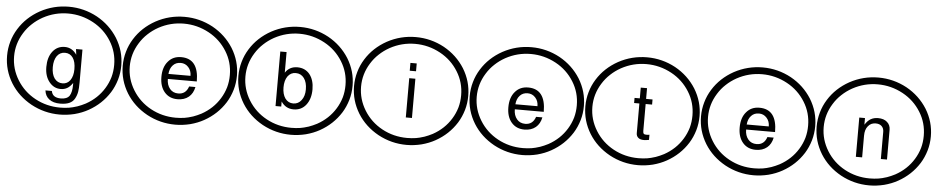

<svg xmlns="http://www.w3.org/2000/svg" viewBox="-61 -1635 12481 2555"><g transform="rotate(5 6179.5 -357.0)"><path d="M757.8 23.4Q667 23.4 605.5 -52.7Q543 -129.9 543 -252.9Q543 -381.8 603.5 -460Q665 -539.1 765.6 -539.1Q864.3 -539.1 925.8 -448.2L916 -524.4H1002V-85.9Q1002 -4.9 994.1 39.1Q985.4 88.9 960.9 132.8Q937.5 175.8 888.7 197.3Q841.8 217.8 767.6 217.8Q675.8 217.8 621.1 175.8Q567.4 134.8 558.6 59.6H644.5Q659.2 148.4 771.5 148.4Q853.5 148.4 886.7 100.6Q918 50.8 918 -43.9V-71.3Q881.8 -19.5 845.7 1Q806.6 23.4 757.8 23.4ZM668 -407.2Q628.9 -350.6 628.9 -257.8Q628.9 -164.1 668 -108.4Q709 -53.7 775.4 -53.7Q840.8 -53.7 878.9 -107.4Q918 -163.1 918 -254.9Q918 -354.5 880.9 -407.2Q842.8 -461.9 775.4 -461.9Q708 -461.9 668 -407.2ZM103.5 -357.4Q103.5 -189.5 194.3 -42Q284.2 103.5 436.5 186.5Q590.8 270.5 772.5 270.5Q834 270.5 890.6 261.7Q935.5 254.9 1002 233.4Q1054.7 214.8 1109.4 186.5Q1263.7 101.6 1351.6 -42Q1394.5 -111.3 1418.9 -193.4Q1440.4 -270.5 1440.4 -357.4Q1440.4 -529.3 1351.6 -671.9Q1261.7 -817.4 1109.4 -900.4Q951.2 -986.3 772.5 -986.3Q594.7 -986.3 436.5 -900.4Q359.4 -857.4 299.8 -800.8Q239.3 -745.1 194.3 -671.9Q103.5 -526.4 103.5 -357.4ZM9.8 -357.4Q9.8 -455.1 36.1 -545.9Q61.5 -636.7 113.3 -719.7Q213.9 -881.8 391.6 -980.5Q570.3 -1077.1 773.4 -1077.1Q975.6 -1077.1 1154.3 -980.5Q1328.1 -883.8 1431.6 -719.7Q1535.2 -550.8 1535.2 -357.4Q1535.2 -258.8 1508.8 -168Q1480.5 -72.3 1431.6 5.9Q1328.1 169.9 1154.3 266.6Q1072.3 312.5 971.7 338.9Q872.1 363.3 773.4 363.3Q570.3 363.3 391.6 266.6Q213.9 168 113.3 5.9Q9.8 -163.1 9.8 -357.4Z M2554.7 -234.4H2168Q2168 -153.3 2210.9 -102.5Q2252 -53.7 2322.3 -53.7Q2423.8 -53.7 2459 -159.2H2543Q2525.4 -72.3 2468.8 -25.4Q2409.2 23.4 2318.4 23.4Q2209 23.4 2144.5 -51.8Q2080.1 -127 2080.1 -254.9Q2080.1 -385.7 2146.5 -461.9Q2210.9 -539.1 2320.3 -539.1Q2554.7 -539.1 2554.7 -234.4ZM2169.9 -301.8H2464.8Q2464.8 -371.1 2423.8 -416Q2382.8 -461.9 2320.3 -461.9Q2256.8 -461.9 2216.8 -418.9Q2175.8 -375 2169.9 -301.8ZM1648.4 -357.4Q1648.4 -189.5 1739.3 -42Q1829.1 103.5 1981.4 186.5Q2135.7 270.5 2317.4 270.5Q2378.9 270.5 2435.5 261.7Q2480.5 254.9 2546.9 233.4Q2599.6 214.8 2654.3 186.5Q2808.6 101.6 2896.5 -42Q2939.5 -111.3 2963.9 -193.4Q2985.4 -270.5 2985.4 -357.4Q2985.4 -529.3 2896.5 -671.9Q2806.6 -817.4 2654.3 -900.4Q2496.1 -986.3 2317.4 -986.3Q2139.6 -986.3 1981.4 -900.4Q1904.3 -857.4 1844.7 -800.8Q1784.2 -745.1 1739.3 -671.9Q1648.4 -526.4 1648.4 -357.4ZM1554.7 -357.4Q1554.7 -455.1 1581.1 -545.9Q1606.4 -636.7 1658.2 -719.7Q1758.8 -881.8 1936.5 -980.5Q2115.2 -1077.1 2318.4 -1077.1Q2520.5 -1077.1 2699.2 -980.5Q2873 -883.8 2976.6 -719.7Q3080.1 -550.8 3080.1 -357.4Q3080.1 -258.8 3053.7 -168Q3025.4 -72.3 2976.6 5.9Q2873 169.9 2699.2 266.6Q2617.2 312.5 2516.6 338.9Q2417 363.3 2318.4 363.3Q2115.2 363.3 1936.5 266.6Q1758.8 168 1658.2 5.9Q1554.7 -163.1 1554.7 -357.4Z M3627 -728.5H3710.9V-453.1Q3766.6 -539.1 3873 -539.1Q3975.6 -539.1 4037.1 -464.8Q4097.7 -387.7 4097.7 -263.7Q4097.7 -135.7 4035.2 -55.7Q3973.6 23.4 3869.1 23.4Q3762.7 23.4 3703.1 -67.4V0H3627ZM3857.4 -460.9Q3791 -460.9 3750 -405.3Q3710.9 -348.6 3710.9 -257.8Q3710.9 -167 3750 -110.4Q3791 -54.7 3857.4 -54.7Q3925.8 -54.7 3966.8 -110.4Q4009.8 -165 4009.8 -254.9Q4009.8 -349.6 3968.8 -405.3Q3927.7 -460.9 3857.4 -460.9ZM3193.4 -357.4Q3193.4 -189.5 3284.2 -42Q3374 103.5 3526.4 186.5Q3680.7 270.5 3862.3 270.5Q3923.8 270.5 3980.5 261.7Q4025.4 254.9 4091.8 233.4Q4144.5 214.8 4199.2 186.5Q4353.5 101.6 4441.4 -42Q4484.4 -111.3 4508.8 -193.4Q4530.3 -270.5 4530.3 -357.4Q4530.3 -529.3 4441.4 -671.9Q4351.6 -817.4 4199.2 -900.4Q4041 -986.3 3862.3 -986.3Q3684.6 -986.3 3526.4 -900.4Q3449.2 -857.4 3389.6 -800.8Q3329.1 -745.1 3284.2 -671.9Q3193.4 -526.4 3193.4 -357.4ZM3099.6 -357.4Q3099.6 -455.1 3126 -545.9Q3151.4 -636.7 3203.1 -719.7Q3303.7 -881.8 3481.4 -980.5Q3660.2 -1077.1 3863.3 -1077.1Q4065.4 -1077.1 4244.1 -980.5Q4418 -883.8 4521.5 -719.7Q4625 -550.8 4625 -357.4Q4625 -258.8 4598.6 -168Q4570.3 -72.3 4521.5 5.9Q4418 169.9 4244.1 266.6Q4162.1 312.5 4061.5 338.9Q3961.9 363.3 3863.3 363.3Q3660.2 363.3 3481.4 266.6Q3303.7 168 3203.1 5.9Q3099.6 -163.1 3099.6 -357.4Z M5449.2 -524.4V0H5367.2V-524.4ZM5449.2 -728.5V-624H5365.2V-728.5ZM4738.3 -357.4Q4738.3 -189.5 4829.1 -42Q4918.9 103.5 5071.3 186.5Q5225.6 270.5 5407.2 270.5Q5468.8 270.5 5525.4 261.7Q5570.3 254.9 5636.7 233.4Q5689.5 214.8 5744.1 186.5Q5898.4 101.6 5986.3 -42Q6029.3 -111.3 6053.7 -193.4Q6075.2 -270.5 6075.2 -357.4Q6075.2 -529.3 5986.3 -671.9Q5896.5 -817.4 5744.1 -900.4Q5585.9 -986.3 5407.2 -986.3Q5229.5 -986.3 5071.3 -900.4Q4994.1 -857.4 4934.6 -800.8Q4874 -745.1 4829.1 -671.9Q4738.3 -526.4 4738.3 -357.4ZM4644.5 -357.4Q4644.5 -455.1 4670.9 -545.9Q4696.3 -636.7 4748 -719.7Q4848.6 -881.8 5026.4 -980.5Q5205.1 -1077.1 5408.2 -1077.1Q5610.4 -1077.1 5789.1 -980.5Q5962.9 -883.8 6066.4 -719.7Q6169.9 -550.8 6169.9 -357.4Q6169.9 -258.8 6143.6 -168Q6115.2 -72.3 6066.4 5.9Q5962.9 169.9 5789.1 266.6Q5707 312.5 5606.4 338.9Q5506.8 363.3 5408.2 363.3Q5205.1 363.3 5026.4 266.6Q4848.6 168 4748 5.9Q4644.5 -163.1 4644.5 -357.4Z M7189.5 -234.4H6802.7Q6802.7 -153.3 6845.7 -102.5Q6886.7 -53.7 6957 -53.7Q7058.6 -53.7 7093.8 -159.2H7177.7Q7160.2 -72.3 7103.5 -25.4Q7043.9 23.4 6953.1 23.4Q6843.8 23.4 6779.3 -51.8Q6714.8 -127 6714.8 -254.9Q6714.8 -385.7 6781.2 -461.9Q6845.7 -539.1 6955.1 -539.1Q7189.5 -539.1 7189.5 -234.4ZM6804.7 -301.8H7099.6Q7099.6 -371.1 7058.6 -416Q7017.6 -461.9 6955.1 -461.9Q6891.6 -461.9 6851.6 -418.9Q6810.5 -375 6804.7 -301.8ZM6283.2 -357.4Q6283.2 -189.5 6374 -42Q6463.9 103.5 6616.2 186.5Q6770.5 270.5 6952.1 270.5Q7013.7 270.5 7070.3 261.7Q7115.2 254.9 7181.6 233.4Q7234.4 214.8 7289.1 186.5Q7443.4 101.6 7531.2 -42Q7574.2 -111.3 7598.6 -193.4Q7620.1 -270.5 7620.1 -357.4Q7620.1 -529.3 7531.2 -671.9Q7441.4 -817.4 7289.1 -900.4Q7130.9 -986.3 6952.1 -986.3Q6774.4 -986.3 6616.2 -900.4Q6539.1 -857.4 6479.5 -800.8Q6418.9 -745.1 6374 -671.9Q6283.2 -526.4 6283.2 -357.4ZM6189.5 -357.4Q6189.5 -455.1 6215.8 -545.9Q6241.2 -636.7 6293 -719.7Q6393.6 -881.8 6571.3 -980.5Q6750 -1077.1 6953.1 -1077.1Q7155.3 -1077.1 7334 -980.5Q7507.8 -883.8 7611.3 -719.7Q7714.8 -550.8 7714.8 -357.4Q7714.8 -258.8 7688.5 -168Q7660.2 -72.3 7611.3 5.9Q7507.8 169.9 7334 266.6Q7252 312.5 7151.4 338.9Q7051.8 363.3 6953.1 363.3Q6750 363.3 6571.3 266.6Q6393.6 168 6293 5.9Q6189.5 -163.1 6189.5 -357.4Z M8617.2 -524.4V-456.1H8531.2V-96.7Q8531.2 -69.3 8541 -59.6Q8550.8 -49.8 8576.2 -49.8Q8604.5 -49.8 8617.2 -53.7V15.6Q8573.2 23.4 8548.8 23.4Q8500 23.4 8474.6 2Q8447.3 -20.5 8447.3 -59.6V-456.1H8377V-524.4H8447.3V-668H8531.2V-524.4ZM7828.1 -357.4Q7828.1 -189.5 7918.9 -42Q8008.8 103.5 8161.1 186.5Q8315.4 270.5 8497.1 270.5Q8558.6 270.5 8615.2 261.7Q8660.2 254.9 8726.6 233.4Q8779.3 214.8 8834 186.5Q8988.3 101.6 9076.2 -42Q9119.1 -111.3 9143.6 -193.4Q9165 -270.5 9165 -357.4Q9165 -529.3 9076.2 -671.9Q8986.3 -817.4 8834 -900.4Q8675.8 -986.3 8497.1 -986.3Q8319.3 -986.3 8161.1 -900.4Q8084 -857.4 8024.4 -800.8Q7963.9 -745.1 7918.9 -671.9Q7828.1 -526.4 7828.1 -357.4ZM7734.4 -357.4Q7734.4 -455.1 7760.7 -545.9Q7786.1 -636.7 7837.9 -719.7Q7938.5 -881.8 8116.2 -980.5Q8294.9 -1077.1 8498 -1077.1Q8700.2 -1077.1 8878.9 -980.5Q9052.7 -883.8 9156.2 -719.7Q9259.8 -550.8 9259.8 -357.4Q9259.8 -258.8 9233.4 -168Q9205.1 -72.3 9156.2 5.9Q9052.7 169.9 8878.9 266.6Q8796.9 312.5 8696.3 338.9Q8596.7 363.3 8498 363.3Q8294.9 363.3 8116.2 266.6Q7938.5 168 7837.9 5.9Q7734.4 -163.1 7734.4 -357.4Z M10279.3 -234.4H9892.6Q9892.6 -153.3 9935.5 -102.5Q9976.6 -53.7 10046.9 -53.7Q10148.4 -53.7 10183.6 -159.2H10267.6Q10250 -72.3 10193.4 -25.4Q10133.8 23.4 10043 23.4Q9933.6 23.4 9869.1 -51.8Q9804.7 -127 9804.7 -254.9Q9804.7 -385.7 9871.1 -461.9Q9935.5 -539.1 10044.9 -539.1Q10279.3 -539.1 10279.3 -234.4ZM9894.5 -301.8H10189.5Q10189.5 -371.1 10148.4 -416Q10107.4 -461.9 10044.9 -461.9Q9981.4 -461.9 9941.4 -418.9Q9900.4 -375 9894.5 -301.8ZM9373 -357.4Q9373 -189.5 9463.9 -42Q9553.7 103.5 9706.1 186.5Q9860.4 270.5 10042 270.5Q10103.5 270.5 10160.2 261.7Q10205.1 254.9 10271.5 233.4Q10324.2 214.8 10378.9 186.5Q10533.2 101.6 10621.1 -42Q10664.1 -111.3 10688.5 -193.4Q10710 -270.5 10710 -357.4Q10710 -529.3 10621.1 -671.9Q10531.2 -817.4 10378.9 -900.4Q10220.7 -986.3 10042 -986.3Q9864.3 -986.3 9706.1 -900.4Q9628.9 -857.4 9569.3 -800.8Q9508.8 -745.1 9463.9 -671.9Q9373 -526.4 9373 -357.4ZM9279.3 -357.4Q9279.3 -455.1 9305.7 -545.9Q9331.1 -636.7 9382.8 -719.7Q9483.4 -881.8 9661.1 -980.5Q9839.8 -1077.1 10043 -1077.1Q10245.1 -1077.1 10423.8 -980.5Q10597.7 -883.8 10701.2 -719.7Q10804.7 -550.8 10804.7 -357.4Q10804.7 -258.8 10778.3 -168Q10750 -72.3 10701.2 5.9Q10597.7 169.9 10423.8 266.6Q10341.8 312.5 10241.2 338.9Q10141.6 363.3 10043 363.3Q9839.8 363.3 9661.1 266.6Q9483.4 168 9382.8 5.9Q9279.3 -163.1 9279.3 -357.4Z M11378.9 -524.4H11455.1V-435.5Q11490.2 -491.2 11531.2 -514.6Q11574.2 -539.1 11628.9 -539.1Q11707 -539.1 11750 -500Q11794.9 -461.9 11794.9 -396.5V0H11712.9V-363.3Q11712.9 -410.2 11683.6 -438.5Q11655.3 -465.8 11603.5 -465.8Q11540 -465.8 11502 -418Q11462.9 -372.1 11462.9 -289.1V0H11378.9ZM10918 -357.4Q10918 -189.5 11008.8 -42Q11098.6 103.5 11251 186.5Q11405.3 270.5 11586.9 270.5Q11648.4 270.5 11705.1 261.7Q11750 254.9 11816.4 233.4Q11869.1 214.8 11923.8 186.5Q12078.1 101.6 12166 -42Q12209 -111.3 12233.4 -193.4Q12254.9 -270.5 12254.9 -357.4Q12254.9 -529.3 12166 -671.9Q12076.2 -817.4 11923.8 -900.4Q11765.6 -986.3 11586.9 -986.3Q11409.2 -986.3 11251 -900.4Q11173.8 -857.4 11114.3 -800.8Q11053.7 -745.1 11008.8 -671.9Q10918 -526.4 10918 -357.4ZM10824.2 -357.4Q10824.2 -455.1 10850.6 -545.9Q10876 -636.7 10927.7 -719.7Q11028.3 -881.8 11206.1 -980.5Q11384.8 -1077.1 11587.9 -1077.1Q11790 -1077.1 11968.8 -980.5Q12142.6 -883.8 12246.1 -719.7Q12349.6 -550.8 12349.6 -357.4Q12349.6 -258.8 12323.2 -168Q12294.9 -72.3 12246.1 5.9Q12142.6 169.9 11968.8 266.6Q11886.7 312.5 11786.1 338.9Q11686.5 363.3 11587.9 363.3Q11384.8 363.3 11206.1 266.6Q11028.3 168 10927.7 5.9Q10824.2 -163.1 10824.2 -357.4Z"/></g></svg>

Font: Circled
Style: Regular
Weight: 400
Version: Version 002.000